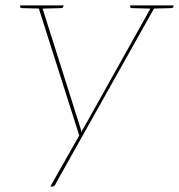

<svg xmlns="http://www.w3.org/2000/svg" viewBox="-20 -510 662 710"><path d="M166 180 273 -9 120 -490H127Q131 -490 133 -488Q135 -486 136 -483L277 -38Q278 -34 279.5 -29.5Q281 -25 281 -20Q282 -24 283.5 -27Q285 -30 286.5 -33Q288 -36 290 -38L539 -483Q541 -487 544 -488.5Q547 -490 549 -490H556L186 169Q185 173 181.5 176.5Q178 180 173 180ZM127 -482 128 -490H144L143 -482ZM534 -482 535 -490H551L550 -482ZM140 -490 138 -478 61 -480Q59 -480 56.5 -481.5Q54 -483 54 -485L55 -490ZM215 -490 214 -485Q214 -483 211.5 -481.5Q209 -480 207 -480L130 -478V-490ZM547 -490 545 -478 468 -480Q466 -480 463.5 -481.5Q461 -483 461 -485L462 -490ZM622 -490 621 -485Q621 -483 618.5 -481.5Q616 -480 614 -480L537 -478V-490Z"/></svg>

Font: Aleo Thin
Style: Italic
Weight: 250
Italic angle: -7°
Designer: Alessio Laiso
Foundry: Alessio Laiso
Version: Version 2.001;gftools[0.9.29]